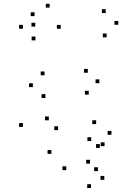

<svg xmlns="http://www.w3.org/2000/svg" viewBox="-20 -780 660 1003"><path d="M501.7 -7.3V-27.3H481.7V-7.3ZM562.2 -75.9V-95.9H542.2V-75.9ZM482.2 -131.7V-151.7H462.2V-131.7ZM283.5 -100.2V-120.2H263.5V-100.2ZM235 -151.5V-171.5H215V-151.5ZM297.2 -629.9V-649.9H277.2V-629.9ZM239.3 -740.3V-760.3H219.3V-740.3ZM164.2 -641.1V-661.1H144.2V-641.1ZM99.7 -117V-137H79.7V-117ZM248.5 23.8V3.8H228.5V23.8ZM443.6 -285.7V-305.7H423.6V-285.7ZM499.1 -345.3V-365.3H479.1V-345.3ZM438.8 -400V-420H418.8V-400ZM212.6 -386.6V-406.6H192.6V-386.6ZM151.7 -325V-345H131.7V-325ZM217.2 -268.2V-288.2H197.2V-268.2ZM537 -584.9V-604.9H517V-584.9ZM597.9 -650.6V-670.6H577.9V-650.6ZM532.2 -711.8V-731.8H512.2V-711.8ZM160.6 -695.8V-715.8H140.6V-695.8ZM99.7 -630.1V-650.1H79.7V-630.1ZM165.2 -569.1V-589.1H145.2V-569.1ZM525 159.2V139.2H505V159.2ZM491.7 113.7V93.7H471.7V113.7ZM450.2 74.7V54.7H430.2V74.7ZM526.2 -16.5V-36.5H506.2V-16.5ZM456.6 -43.2V-63.2H436.6V-43.2ZM326.3 108.9V88.9H306.3V108.9ZM455.4 202.2V182.2H435.4V202.2Z"/></svg>

Font: Monaspace Radon Dots Var
Style: Regular
Weight: 400
Designer: Riley Cran and the Lettermatic Team
Version: Version 1.100 (Monaspace Radon Dots)